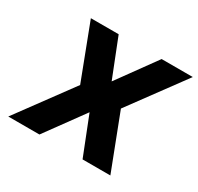

<svg xmlns="http://www.w3.org/2000/svg" viewBox="-140 -818 1019 987"><g transform="rotate(30 369.0 -325.0)"><path d="M133 -650H298L388 -422L553 -650H738L499 -325L624 0H459L369 -228L203 0H18L257 -325Z"/></g></svg>

Font: Overused Grotesk ExtraBold
Style: Italic
Weight: 800
Italic angle: -10°
Version: Version 0.003